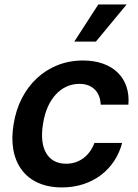

<svg xmlns="http://www.w3.org/2000/svg" viewBox="-20 -821 613 852"><path d="M405.5 -636.4 541.9 -801.1H416.2L309.7 -636.4ZM255 10.7C391.7 10.7 491.5 -70.3 522 -186.8H399.1C377.1 -127.8 329.5 -94.1 273.4 -94.5C192.8 -94.1 152 -161.2 171.2 -272.7C187.9 -382.8 252.1 -448.9 332.4 -448.9C393.5 -448.9 425.1 -409.1 426.8 -356.5H549.7C559.7 -474.8 480.5 -552.6 348 -552.6C187.5 -552.6 66.8 -437.1 40.5 -270.6C12.4 -105.5 91.3 10.7 255 10.7Z"/></svg>

Font: Riot Sans 2.0
Style: Bold Italic
Weight: 600
Italic angle: -9.39999°
Designer: Rasmus Andersson
Foundry: rsms
Version: Version 3.006;hotconv 1.0.109;makeotfexe 2.5.65596